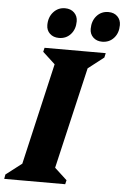

<svg xmlns="http://www.w3.org/2000/svg" viewBox="-87 -945 644 988"><g transform="rotate(5 235.0 -451.0)"><path d="M-27 0 -23 -23 59 -86 180 -610 116 -669 121 -690H437L432 -667L351 -604L229 -80L293 -21L288 0ZM190 -747Q161 -747 143 -764Q125 -781 125 -808Q125 -849 149 -875.5Q173 -902 209 -902Q238 -902 256 -884.5Q274 -867 274 -840Q274 -799 250.5 -773Q227 -747 190 -747ZM413 -747Q385 -747 367 -764Q349 -781 349 -808Q349 -849 372.5 -875.5Q396 -902 433 -902Q462 -902 479.5 -884.5Q497 -867 497 -840Q497 -799 473.5 -773Q450 -747 413 -747Z"/></g></svg>

Font: Platypi
Style: Bold Italic
Weight: 700
Italic angle: -13°
Designer: David Sargent
Foundry: Bolt Cutter Type
Version: Version 1.200; ttfautohint (v1.8.4.7-5d5b)